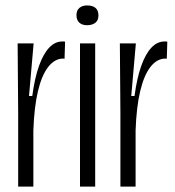

<svg xmlns="http://www.w3.org/2000/svg" viewBox="-20 -688 647 708"><path d="M47 0V-273L45 -528H104L87 -334H99Q108 -401 124 -445.5Q140 -490 161.5 -512.5Q183 -535 209 -535Q212 -535 215 -535Q218 -535 220 -534L218 -471Q216 -472 215 -472Q214 -472 213 -472Q182 -472 158 -441.5Q134 -411 120 -352Q106 -293 103 -207V0Z M275 0V-528H331V0ZM301 -595Q283 -595 272.5 -604.5Q262 -614 262 -632Q262 -650 273 -659Q284 -668 301 -668Q321 -668 332 -659Q343 -650 343 -631Q343 -613 331.5 -604Q320 -595 301 -595Z M424 0V-273L422 -528H481L464 -334H476Q485 -401 501 -445.5Q517 -490 538.5 -512.5Q560 -535 586 -535Q589 -535 592 -535Q595 -535 597 -534L595 -471Q593 -472 592 -472Q591 -472 590 -472Q559 -472 535 -441.5Q511 -411 497 -352Q483 -293 480 -207V0Z"/></svg>

Font: Bricolage Grotesque 72pt Condensed ExtraLight
Style: Regular
Weight: 250
Width: 3
Designer: Mathieu Triay
Foundry: Atelier Triay
Version: Version 1.001;gftools[0.9.33.dev8+g029e19f]